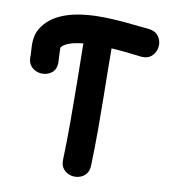

<svg xmlns="http://www.w3.org/2000/svg" viewBox="-87 -867 825 939"><g transform="rotate(10 325.5 -397.0)"><path d="M417 -68Q420 -153 420 -252Q420 -321 419 -396Q418 -471 417 -538Q416 -605 416 -650Q435 -649 457 -647Q471 -646 493.5 -643.5Q516 -641 537 -638.5Q558 -636 567 -635Q601 -633 620 -652.5Q639 -672 641.5 -699Q644 -726 628.5 -748.5Q613 -771 579 -775Q565 -776 529 -780Q496 -784 470 -786Q385 -794 325 -793Q116 -790 50 -683Q27 -646 30 -591Q30 -578 31.5 -563Q33 -548 32 -543Q31 -509 51 -490Q71 -471 98.5 -469.5Q126 -468 148 -483.5Q170 -499 172 -533Q172 -537 169 -597Q170 -610 168 -609Q188 -641 276 -650Q276 -627 277 -581.5Q278 -536 278.5 -478.5Q279 -421 279.5 -362.5Q280 -304 280 -255Q280 -157 277 -72Q276 -45 289.5 -28Q303 -11 323.5 -4.5Q344 2 365.5 -3Q387 -8 401.5 -24Q416 -40 417 -68Z"/></g></svg>

Font: Balsamiq Sans
Style: Bold
Weight: 700
Designer: Michael Angeles
Foundry: Balsamiq SRL
Version: Version 1.020; ttfautohint (v1.8.4.7-5d5b);gftools[0.9.26]